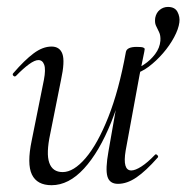

<svg xmlns="http://www.w3.org/2000/svg" viewBox="-20 -532 548 565"><path d="M372.4 -314.4 365.4 -325.2Q384.4 -329.4 403.6 -342Q422.8 -354.6 436.5 -372.8Q450.2 -391 452 -412Q453 -427.8 448 -437.7Q443 -447.6 438.9 -456.6Q434.8 -465.6 436.8 -479.6Q439.8 -494.8 450.4 -503.2Q461 -511.6 474.2 -511.6Q494.6 -511.6 502.3 -497Q510 -482.4 507.8 -466Q505.4 -446.8 492.4 -422.5Q479.4 -398.2 459.8 -375.5Q440.2 -352.8 417.6 -335.7Q395 -318.6 372.4 -314.4ZM131.8 13Q89 13 73.9 -18.3Q58.8 -49.6 73.4 -119L109.2 -297Q115 -327.6 110.1 -341.4Q105.2 -355.2 93 -355.2Q82.2 -355.2 65.2 -342.8Q48.2 -330.4 27.4 -309Q23.4 -305 19.4 -309Q15.4 -313 19.4 -317Q52.2 -355 79 -375Q105.8 -395 131.6 -395Q156 -395 163.7 -373.2Q171.4 -351.4 159.6 -297L127.8 -138Q115.4 -80.4 125 -53Q134.6 -25.6 164.4 -25.6Q196.6 -25.6 231.9 -66.8Q267.2 -108 298.6 -187.1Q330 -266.2 350.4 -378.8L362.8 -377.8Q343 -261.4 307.6 -173.2Q272.2 -85 227.2 -36Q182.2 13 131.8 13ZM327.2 9Q302.4 9 296.1 -12.7Q289.8 -34.4 299.2 -86.6L350.4 -378.8Q353 -394 382.4 -394Q396.8 -394 401.3 -392.2Q405.8 -390.4 405.8 -387.6Q405.8 -384.4 400.8 -361.2Q395.8 -338 390.8 -312L349.8 -89Q340 -30.4 366.4 -30.4Q378 -30.4 396.1 -42Q414.2 -53.6 435.6 -76Q438.6 -80 443 -75.5Q447.4 -71 443.6 -67.8Q409.2 -28.8 381.5 -9.9Q353.8 9 327.2 9Z"/></svg>

Font: Cormorant Garamond Light
Style: Italic
Weight: 300
Italic angle: -10°
Designer: Christian Thalmann (Catharsis Fonts)
Foundry: Catharsis Fonts
Version: Version 4.001